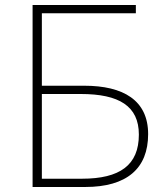

<svg xmlns="http://www.w3.org/2000/svg" viewBox="-20 -746 661 766"><path d="M110 0H320C485 0 571 -73 571 -211C571 -346 472 -404 316 -404H147V-693H522V-726H110ZM147 -33V-371H302C455 -371 534 -323 534 -209C534 -87 458 -33 307 -33Z"/></svg>

Font: Noto Sans JP Thin
Style: Regular
Weight: 100
Designer: Ryoko NISHIZUKA 西塚涼子 (kana, bopomofo & ideographs); Paul D. Hunt (Latin, Greek & Cyrillic); Sandoll Communications 산돌커뮤니
Foundry: Adobe
Version: Version 2.004;hotconv 1.0.118;makeotfexe 2.5.65603